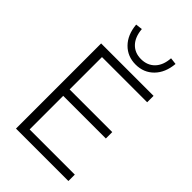

<svg xmlns="http://www.w3.org/2000/svg" viewBox="-274 -1028 1124 1124"><g transform="rotate(45 288.0 -466.5)"><path d="M92 0V-705H526V-652H152V-384H505V-331H152V-53H526V0ZM322 -760Q255 -760 210.5 -805Q166 -850 159 -928L201 -933Q206 -872 238 -838.5Q270 -805 322 -805Q374 -805 406.5 -838.5Q439 -872 443 -933L485 -928Q478 -850 433.5 -805Q389 -760 322 -760Z"/></g></svg>

Font: Nunito Sans 12pt ExtraLight Light
Style: Regular
Weight: 300
Version: Version 3.101;gftools[0.9.27]